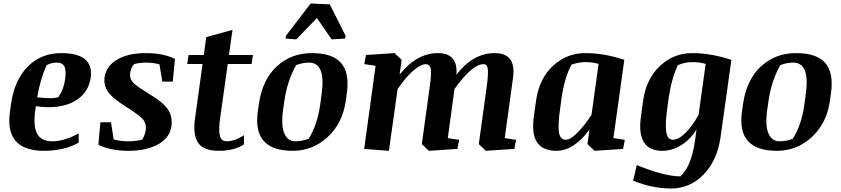

<svg xmlns="http://www.w3.org/2000/svg" viewBox="-20 -840 4741 1083"><path d="M189.5 -291Q234.4 -286.1 262.2 -286.1Q289.6 -286.1 309.6 -292.5Q339.4 -335.9 346.7 -389.2Q354.5 -442.4 343.3 -464.6Q332 -486.8 301.3 -486.8Q270.5 -486.8 243.2 -472.7Q207.5 -394 189.5 -291ZM324.2 -540.5Q510.3 -540.5 491.7 -402.3Q480.5 -323.7 417.2 -279.5Q354 -235.4 253.4 -235.4Q214.8 -235.4 182.1 -241.2L178.7 -216.3Q166.5 -131.8 188.7 -87.4Q210.9 -43 275.4 -43Q339.8 -43 423.8 -86.9V-35.2Q341.3 10.7 228.5 10.7Q5.4 10.7 36.1 -209.5L42.5 -254.9Q62 -390.1 137.5 -465.3Q212.9 -540.5 324.2 -540.5Z M966.8 -507.3 954.6 -379.9H895.5L879.4 -477.1Q843.8 -486.8 804.2 -486.8Q764.6 -486.8 735.8 -478Q718.8 -457.5 714.4 -429.7Q710 -401.9 725.1 -380.9Q740.2 -359.9 803.2 -321.8Q900.9 -263.7 927.7 -222.4Q954.6 -181.2 946.8 -127.9Q937.5 -62 871.3 -25.6Q805.2 10.7 704.6 10.7Q604 10.7 534.7 -23.4L546.4 -150.4H606L621.1 -54.2Q654.8 -43 700.7 -43Q746.6 -43 781.2 -51.8Q797.9 -76.2 802.2 -107.4Q806.6 -138.7 789.6 -162.6Q772.5 -186.5 692.4 -236.8Q612.3 -287.1 588.1 -324Q564 -360.8 569.8 -404.3Q579.1 -467.3 640.9 -503.9Q702.6 -540.5 802.7 -540.5Q902.8 -540.5 966.8 -507.3Z M1259.8 -43Q1302.7 -43 1356 -77.1V-25.4Q1300.8 10.7 1214.4 10.7Q1128.4 10.7 1097.7 -34.4Q1066.9 -79.6 1080.1 -172.4L1122.6 -479H1036.1L1043.5 -529.8H1129.4L1143.6 -630.9L1291.5 -671.4L1271.5 -529.8H1406.7L1399.4 -479H1264.6L1221.2 -169.9Q1212.4 -110.4 1219.7 -76.7Q1227.1 -43 1259.8 -43Z M1720.7 -57.6Q1770.5 -134.8 1786.1 -250.5L1793.9 -308.6Q1819.3 -486.8 1723.1 -486.8Q1686 -486.8 1650.4 -472.7Q1601.1 -385.7 1584.5 -274.4L1576.2 -216.3Q1564.9 -128.9 1584.5 -85.9Q1604 -43 1645 -43Q1686 -43 1720.7 -57.6ZM1631.3 10.7Q1403.8 10.7 1434.1 -209.5L1440.4 -254.9Q1460.4 -391.1 1541.5 -465.8Q1622.6 -540.5 1739.3 -540.5Q1855.5 -540.5 1903.8 -484.9Q1952.1 -429.2 1936.5 -315.9L1930.2 -269.5Q1911.6 -143.6 1827.6 -66.4Q1743.7 10.7 1631.3 10.7ZM1927.2 -622.6 1850.6 -617.7 1767.6 -738.3 1650.9 -617.7 1590.8 -622.6 1592.8 -638.2 1732.4 -820.3 1840.3 -815.4 1929.2 -638.2Z M2554.2 -418Q2647.5 -540.5 2770.5 -540.5Q2893.6 -540.5 2873.5 -399.9L2827.1 -61L2891.1 -51.3L2881.3 0L2720.2 10.7L2680.7 -27.3L2726.1 -356.9Q2734.4 -417.5 2731.9 -447.8Q2729.5 -478 2706.5 -478Q2644 -478 2543.5 -337.9L2505.9 -61L2569.8 -51.3L2560.1 0L2398.9 10.7L2359.4 -27.3L2404.8 -356.9Q2413.6 -419.4 2410.4 -448.7Q2407.2 -478 2380.9 -478Q2354.5 -478 2313 -443.1Q2271.5 -408.2 2222.7 -337.9L2173.8 10.7L2034.2 0L2098.6 -468.8L2034.7 -478.5L2044.4 -529.8L2206.1 -540.5L2245.6 -502.4L2233.9 -419.4Q2331.1 -540.5 2449.2 -540.5Q2564.9 -540.5 2554.2 -418Z M3172.4 -51.8Q3197.3 -51.8 3236.1 -90.6Q3274.9 -129.4 3316.4 -191.9L3356.4 -479.5Q3321.8 -489.7 3282.7 -489.7Q3243.7 -489.7 3203.1 -475.1Q3164.1 -401.4 3147.9 -289.1L3139.2 -225.1Q3127.4 -143.6 3132.3 -97.7Q3137.2 -51.8 3172.4 -51.8ZM3120.1 10.7Q3042 10.7 3009.8 -36.4Q2977.5 -83.5 2991.2 -182.1L3003.9 -273.9Q3022 -397 3099.1 -468.8Q3176.3 -540.5 3282.2 -540.5Q3388.2 -540.5 3501.5 -502.4L3439.9 -61L3504.4 -51.3L3494.6 0L3333.5 10.7L3293.9 -27.3L3305.2 -109.9Q3265.1 -53.2 3216.8 -21.2Q3168.5 10.7 3120.1 10.7Z M3920.4 -191.9 3960.4 -479.5Q3926.3 -489.7 3884.8 -489.7Q3843.3 -489.7 3803.7 -472.7Q3768.1 -397.5 3752 -289.1L3743.2 -225.1Q3731.4 -139.6 3738 -95.7Q3744.6 -51.8 3775.9 -51.8Q3807.1 -51.8 3845.7 -89.6Q3884.3 -127.4 3920.4 -191.9ZM3716.3 10.7Q3568.4 10.7 3595.2 -182.1L3607.9 -273.9Q3625.5 -395.5 3702.6 -468Q3779.8 -540.5 3884.8 -540.5Q3989.7 -540.5 4105.5 -502.4L4043.9 -63Q4024.9 65.9 3948.5 144.5Q3872.1 223.1 3765.6 223.1Q3659.2 223.1 3551.3 179.2L3571.8 91.3Q3727.5 154.8 3817.9 154.8Q3878.4 101.6 3899.9 -43.5L3908.7 -108.9Q3871.6 -51.3 3821 -20.3Q3770.5 10.7 3716.3 10.7Z M4451.7 -57.6Q4501.5 -134.8 4517.1 -250.5L4524.9 -308.6Q4550.3 -486.8 4454.1 -486.8Q4417 -486.8 4381.3 -472.7Q4332 -385.7 4315.4 -274.4L4307.1 -216.3Q4295.4 -128.9 4315.2 -85.9Q4335 -43 4376 -43Q4417 -43 4451.7 -57.6ZM4362.3 10.7Q4134.8 10.7 4165 -209.5L4171.4 -254.9Q4191.4 -391.1 4272.7 -465.8Q4354 -540.5 4470.2 -540.5Q4586.4 -540.5 4634.8 -484.9Q4683.1 -429.2 4667.5 -315.9L4661.1 -269.5Q4642.6 -143.6 4558.6 -66.4Q4474.6 10.7 4362.3 10.7Z"/></svg>

Font: NoticiaText-BoldItalic
Style: Bold Italic
Weight: 700
Italic angle: -8°
Designer: JM Sole
Foundry: JM Sole
Version: Version 1.003